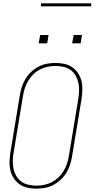

<svg xmlns="http://www.w3.org/2000/svg" viewBox="-20 -1119 565 1147"><path d="M197 8Q169 8 143 2Q117 -4 96.5 -18.5Q76 -33 62 -54.5Q48 -76 42 -101.5Q36 -127 37 -154Q38 -181 42 -208L99 -553Q103 -578 111.5 -603Q120 -628 134 -650.5Q148 -673 168.5 -691.5Q189 -710 212.5 -722Q236 -734 261.5 -738.5Q287 -743 312 -743Q340 -743 366 -737Q392 -731 412.5 -716.5Q433 -702 447 -680.5Q461 -659 467 -633.5Q473 -608 472 -581Q471 -554 467 -527L410 -182Q406 -157 397.5 -132Q389 -107 375 -84.5Q361 -62 340.5 -43.5Q320 -25 296.5 -13Q273 -1 247.5 3.5Q222 8 197 8ZM197 -10Q220 -10 243 -14.5Q266 -19 288 -30Q310 -41 328 -58Q346 -75 359 -96Q372 -117 379.5 -139.5Q387 -162 391 -185L448 -530Q452 -554 452.5 -578.5Q453 -603 448 -625.5Q443 -648 431.5 -668Q420 -688 401.5 -701Q383 -714 359.5 -719.5Q336 -725 312 -725Q289 -725 266 -720.5Q243 -716 221 -705Q199 -694 181 -677Q163 -660 150 -639Q137 -618 129.5 -595.5Q122 -573 118 -550L61 -205Q57 -181 56.5 -156.5Q56 -132 61 -109.5Q66 -87 78 -67Q90 -47 108 -34Q126 -21 149.5 -15.5Q173 -10 197 -10ZM411 -860 420 -910H470L462 -860ZM211 -860 220 -910H270L262 -860ZM225 -1081V-1099H525V-1081Z"/></svg>

Font: Iosevka SS04 Thin Oblique
Style: Regular
Weight: 100
Italic angle: -9°
Monospace: yes
Designer: Belleve Invis
Foundry: Belleve Invis
Version: Version 19.0.0; ttfautohint (v1.8.4)